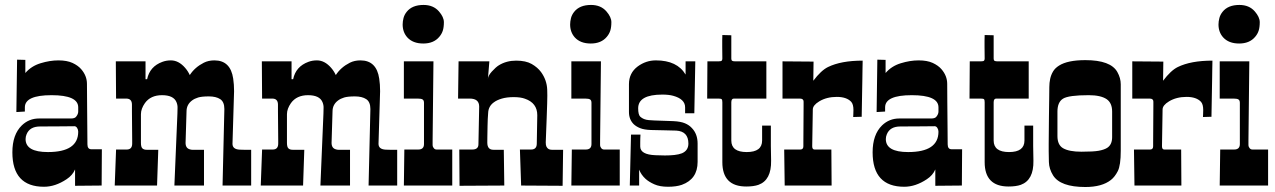

<svg xmlns="http://www.w3.org/2000/svg" viewBox="-20 -747 5133 773"><path d="M294.9 -314.9Q294.9 -363.8 187.5 -363.8Q80.1 -363.8 80.1 -314.9V-297.9L45.9 -295.9L48.8 -506.8L82 -505.9V-453.1Q106 -481 143.3 -492.4Q180.7 -503.9 215.1 -503.9Q249.5 -503.9 271.7 -493.7Q293.9 -483.4 306.6 -468.8Q330.1 -441.9 330.1 -409.2L330.6 -337.4L331.5 -228L332 -166Q332 -146 348.1 -146H390.1L389.2 0L282.2 1V-64.9Q272 -41 248 -25.4Q202.6 4.9 157.2 4.9Q29.8 4.9 29.8 -133.8Q29.8 -205.1 67.9 -242.2Q96.7 -270 137.2 -270H266.1Q281.2 -270 286.6 -277.3Q294.9 -287.6 294.9 -297.9ZM172.9 -134.8Q294.9 -134.8 294.9 -216.8Q294.9 -225.1 290.5 -231.9Q286.1 -238.8 279.8 -238.8L230.5 -238.3L141.1 -237.8Q99.6 -237.8 86.9 -206.1Q83 -196.8 83 -187Q83 -134.8 172.9 -134.8Z M511.2 -325.7Q511.2 -350.1 488.3 -350.1H447.3L446.3 -500H565.9V-428.2H572.3Q583 -479.5 633.8 -498Q649.4 -503.9 668 -503.9Q699.2 -503.9 725.1 -474.1Q736.3 -461.4 744.1 -444.8Q764.2 -476.1 800.8 -494.6Q819.3 -503.9 843.3 -503.9Q908.2 -503.9 918.9 -430.2Q922.4 -407.2 922.4 -379.9L916 -168Q916 -146 944.8 -144.5Q953.1 -144 961.9 -144H991.2V0H876L883.3 -308.1Q883.3 -336.9 866.5 -347.9Q849.6 -358.9 821 -358.9Q792.5 -358.9 777.8 -354.5Q763.2 -350.1 752.9 -342.3Q731 -325.7 731 -298.8L727.1 -171.9Q727.1 -149.9 745.1 -145.5Q750 -144 753.9 -144H801.3V0H682.1Q694.3 -278.8 694.3 -290Q694.3 -301.3 694.8 -312.7Q695.3 -324.2 690.4 -335.9Q678.7 -363.8 632.3 -363.8Q586.4 -363.8 563.5 -332Q547.4 -309.1 547.4 -287.1V-171.9Q547.4 -155.3 553.2 -149.7Q559.1 -144 570.3 -144H617.2L612.3 0H441.9L447.3 -145H490.2Q512.2 -145 512.2 -168.9V-181.6L511.2 -297.9Z M1099.1 -325.7Q1099.1 -350.1 1076.2 -350.1H1035.2L1034.2 -500H1153.8V-428.2H1160.2Q1170.9 -479.5 1221.7 -498Q1237.3 -503.9 1255.9 -503.9Q1287.1 -503.9 1313 -474.1Q1324.2 -461.4 1332 -444.8Q1352.1 -476.1 1388.7 -494.6Q1407.2 -503.9 1431.2 -503.9Q1496.1 -503.9 1506.8 -430.2Q1510.3 -407.2 1510.3 -379.9L1503.9 -168Q1503.9 -146 1532.7 -144.5Q1541 -144 1549.8 -144H1579.1V0H1463.9L1471.2 -308.1Q1471.2 -336.9 1454.3 -347.9Q1437.5 -358.9 1408.9 -358.9Q1380.4 -358.9 1365.7 -354.5Q1351.1 -350.1 1340.8 -342.3Q1318.8 -325.7 1318.8 -298.8L1314.9 -171.9Q1314.9 -149.9 1333 -145.5Q1337.9 -144 1341.8 -144H1389.2V0H1270Q1282.2 -278.8 1282.2 -290Q1282.2 -301.3 1282.7 -312.7Q1283.2 -324.2 1278.3 -335.9Q1266.6 -363.8 1220.2 -363.8Q1174.3 -363.8 1151.4 -332Q1135.3 -309.1 1135.3 -287.1V-171.9Q1135.3 -155.3 1141.1 -149.7Q1147 -144 1158.2 -144H1205.1L1200.2 0H1029.8L1035.2 -145H1078.1Q1100.1 -145 1100.1 -168.9V-181.6L1099.1 -297.9Z M1664.1 -145Q1687 -145 1687 -167V-333Q1687 -342.8 1681.6 -346.4Q1676.3 -350.1 1662.1 -350.1H1606V-500H1725.1Q1721.7 -194.3 1721.7 -180.7V-162.1Q1721.7 -156.7 1726.1 -150.9Q1730.5 -145 1737.8 -145H1800.8V0H1606L1607.9 -145ZM1601.1 -648.4Q1601.1 -660.6 1604.5 -674.1Q1607.9 -687.5 1617.2 -699.2Q1639.2 -727.1 1685.1 -727.1Q1724.6 -727.1 1747.1 -701.2Q1767.1 -678.2 1767.1 -657.7Q1767.1 -637.2 1762.7 -623.5Q1758.3 -609.9 1748.5 -598.6Q1726.1 -571.8 1684.1 -571.8Q1642.1 -571.8 1619.6 -596.7Q1601.1 -617.7 1601.1 -648.4Z M1909.2 -317.9Q1909.2 -350.1 1871.1 -350.1H1824.2L1826.2 -500H1950.2L1944.3 -428.2Q1944.3 -441.4 1960.2 -459Q1976.1 -476.6 1988.8 -484.4Q2019 -502.9 2058.1 -502.9Q2097.2 -502.9 2120.8 -489.3Q2144.5 -475.6 2158.2 -457Q2181.6 -424.8 2183.1 -386.2Q2184.1 -365.7 2182.9 -329.6Q2181.6 -293.5 2180.9 -270Q2180.2 -246.6 2179.2 -226.1Q2177.2 -185.1 2177.2 -173.6Q2177.2 -162.1 2179.9 -157Q2182.6 -151.9 2186 -148.9Q2192.4 -144 2202.1 -144H2247.1L2245.1 1L2078.1 0L2073.2 -145H2118.2Q2141.1 -145 2141.1 -168.9L2143.1 -283.2Q2143.1 -332.5 2093.3 -349.6Q2076.2 -356 2048.3 -356Q2020.5 -356 2000.5 -350.1Q1980.5 -344.2 1968.3 -335Q1946.3 -319.3 1945.3 -292Q1943.4 -269.5 1942.9 -240.5Q1942.4 -211.4 1942.1 -195.8Q1941.9 -180.2 1941.9 -172.9Q1941.9 -144 1966.3 -144H2008.3L2010.3 0L1830.1 1L1829.1 -145H1881.3Q1906.2 -145 1906.2 -166Z M2338.4 -145Q2361.3 -145 2361.3 -167V-333Q2361.3 -342.8 2356 -346.4Q2350.6 -350.1 2336.4 -350.1H2280.3V-500H2399.4Q2396 -194.3 2396 -180.7V-162.1Q2396 -156.7 2400.4 -150.9Q2404.8 -145 2412.1 -145H2475.1V0H2280.3L2282.2 -145ZM2275.4 -648.4Q2275.4 -660.6 2278.8 -674.1Q2282.2 -687.5 2291.5 -699.2Q2313.5 -727.1 2359.4 -727.1Q2398.9 -727.1 2421.4 -701.2Q2441.4 -678.2 2441.4 -657.7Q2441.4 -637.2 2437 -623.5Q2432.6 -609.9 2422.9 -598.6Q2400.4 -571.8 2358.4 -571.8Q2316.4 -571.8 2293.9 -596.7Q2275.4 -617.7 2275.4 -648.4Z M2646.5 -366.2Q2549.3 -366.2 2549.3 -311Q2549.3 -285.2 2557.6 -277.3Q2570.8 -265.1 2592.3 -263.4Q2613.8 -261.7 2637.7 -261.2Q2661.6 -260.7 2691.2 -259.3Q2720.7 -257.8 2737.5 -250.7Q2754.4 -243.7 2765.6 -231.4Q2788.6 -207.5 2788.6 -168.9V-95.2Q2788.6 -25.9 2725.1 -2.9Q2702.6 4.9 2669.4 4.9Q2636.2 4.9 2614 -5.1Q2591.8 -15.1 2578.6 -27.3Q2561.5 -43 2553.2 -64V0H2515.6L2520.5 -205.1H2558.6Q2558.1 -198.2 2557.9 -190.9Q2557.6 -183.6 2557.6 -174.8V-157.2Q2557.6 -124.5 2619.1 -122.1Q2636.7 -121.1 2657 -121.1Q2677.2 -121.1 2695.1 -123Q2712.9 -125 2725.6 -129.9Q2751.5 -141.1 2751.5 -168.9Q2751.5 -218.3 2702.6 -221.2Q2681.2 -222.2 2654.5 -222.4Q2627.9 -222.7 2600.6 -223.6Q2573.2 -224.6 2557.4 -231Q2541.5 -237.3 2531.2 -247.1Q2512.2 -266.1 2512.2 -295.9V-408.2Q2512.2 -453.1 2547.4 -479.5Q2580.6 -503.9 2620.6 -503.9Q2706.5 -503.9 2740.2 -446.8V-500H2779.3L2775.4 -291H2738.3V-314.9Q2738.3 -348.1 2690.4 -361.3Q2672.9 -366.2 2646.5 -366.2Z M2888.2 -511.2 2887.7 -559.6V-585Q2887.7 -597.7 2888.2 -606L2924.3 -605V-511.2Q2924.3 -504.4 2927.7 -502.2Q2931.2 -500 2940.4 -500H3065.4V-350.1H2934.6Q2924.3 -350.1 2924.3 -335V-181.2Q2924.3 -134.8 2986.3 -134.8Q3048.3 -134.8 3048.3 -181.2V-241.2H3083.5V-159.2L3084.5 -100.1Q3085.9 -22 3033.7 -2.9Q3014.2 3.9 2984.4 3.9Q2888.2 3.9 2888.2 -94.2V-335Q2888.2 -344.7 2885.5 -347.4Q2882.8 -350.1 2872.6 -350.1H2827.1L2828.1 -500H2872.6Q2883.8 -500 2886 -503.2Q2888.2 -506.3 2888.2 -511.2Z M3215.3 -337.9Q3215.3 -350.1 3200.2 -350.1H3130.4V-500L3255.4 -499L3254.4 -421.9Q3285.6 -463.4 3313.5 -477.1Q3366.2 -502.9 3453.1 -502.9Q3453.1 -501.5 3452.9 -491.2Q3452.6 -481 3452.4 -464.8Q3452.1 -448.7 3451.9 -428.5Q3451.7 -408.2 3450.9 -373.3Q3450.2 -338.4 3449.2 -276.9L3415 -275.9Q3415 -281.2 3415.5 -286.6L3416 -304.2Q3416 -326.7 3407.2 -336.9Q3388.7 -356.9 3349.1 -356.9Q3308.1 -356.9 3278.3 -338.9Q3252.4 -323.2 3252.4 -306.2L3250 -158.2Q3250 -145 3259.3 -145H3327.1L3328.1 0H3139.2L3137.2 -145H3202.1Q3214.4 -145 3214.4 -158.2V-174.3L3215.3 -322.8Z M3758.3 -314.9Q3758.3 -363.8 3650.9 -363.8Q3543.5 -363.8 3543.5 -314.9V-297.9L3509.3 -295.9L3512.2 -506.8L3545.4 -505.9V-453.1Q3569.3 -481 3606.7 -492.4Q3644 -503.9 3678.5 -503.9Q3712.9 -503.9 3735.1 -493.7Q3757.3 -483.4 3770 -468.8Q3793.5 -441.9 3793.5 -409.2L3793.9 -337.4L3794.9 -228L3795.4 -166Q3795.4 -146 3811.5 -146H3853.5L3852.5 0L3745.6 1V-64.9Q3735.4 -41 3711.4 -25.4Q3666 4.9 3620.6 4.9Q3493.2 4.9 3493.2 -133.8Q3493.2 -205.1 3531.2 -242.2Q3560.1 -270 3600.6 -270H3729.5Q3744.6 -270 3750 -277.3Q3758.3 -287.6 3758.3 -297.9ZM3636.2 -134.8Q3758.3 -134.8 3758.3 -216.8Q3758.3 -225.1 3753.9 -231.9Q3749.5 -238.8 3743.2 -238.8L3693.8 -238.3L3604.5 -237.8Q3563 -237.8 3550.3 -206.1Q3546.4 -196.8 3546.4 -187Q3546.4 -134.8 3636.2 -134.8Z M3944.3 -511.2 3943.8 -559.6V-585Q3943.8 -597.7 3944.3 -606L3980.5 -605V-511.2Q3980.5 -504.4 3983.9 -502.2Q3987.3 -500 3996.6 -500H4121.6V-350.1H3990.7Q3980.5 -350.1 3980.5 -335V-181.2Q3980.5 -134.8 4042.5 -134.8Q4104.5 -134.8 4104.5 -181.2V-241.2H4139.6V-159.2L4140.6 -100.1Q4142.1 -22 4089.8 -2.9Q4070.3 3.9 4040.5 3.9Q3944.3 3.9 3944.3 -94.2V-335Q3944.3 -344.7 3941.7 -347.4Q3939 -350.1 3928.7 -350.1H3883.3L3884.3 -500H3928.7Q3939.9 -500 3942.1 -503.2Q3944.3 -506.3 3944.3 -511.2Z M4202.1 -168.9 4203.1 -277.3Q4203.6 -318.8 4204.1 -349.4Q4204.6 -379.9 4204.6 -396.7Q4204.6 -413.6 4208 -429.4Q4211.4 -445.3 4219.5 -459Q4227.5 -472.7 4243.7 -482.9Q4278.3 -504.9 4349.6 -504.9Q4451.7 -504.9 4478.5 -457Q4492.2 -432.6 4492.2 -407.7V-140.1Q4492.2 -81.1 4480.2 -57.9Q4468.3 -34.7 4452.6 -22.5Q4416.5 5.9 4349.6 5.9Q4249 5.9 4219.7 -41Q4203.6 -66.9 4202.9 -94.7Q4202.1 -122.6 4202.1 -137.7ZM4237.3 -297.9V-199.2Q4237.3 -163.6 4259.8 -150.4Q4284.2 -136.2 4333.5 -136.2Q4382.8 -136.2 4403.8 -140.1Q4424.8 -144 4437 -151.4Q4457.5 -164.1 4457.5 -194.8V-297.9Q4457.5 -332.5 4435.5 -347.7Q4411.6 -363.8 4363.3 -363.8Q4282.7 -363.8 4260 -349.9Q4237.3 -335.9 4237.3 -297.9Z M4623.5 -337.9Q4623.5 -350.1 4608.4 -350.1H4538.6V-500L4663.6 -499L4662.6 -421.9Q4693.8 -463.4 4721.7 -477.1Q4774.4 -502.9 4861.3 -502.9Q4861.3 -501.5 4861.1 -491.2Q4860.8 -481 4860.6 -464.8Q4860.4 -448.7 4860.1 -428.5Q4859.9 -408.2 4859.1 -373.3Q4858.4 -338.4 4857.4 -276.9L4823.2 -275.9Q4823.2 -281.2 4823.7 -286.6L4824.2 -304.2Q4824.2 -326.7 4815.4 -336.9Q4796.9 -356.9 4757.3 -356.9Q4716.3 -356.9 4686.5 -338.9Q4660.6 -323.2 4660.6 -306.2L4658.2 -158.2Q4658.2 -145 4667.5 -145H4735.4L4736.3 0H4547.4L4545.4 -145H4610.4Q4622.6 -145 4622.6 -158.2V-174.3L4623.5 -322.8Z M4948.7 -145Q4971.7 -145 4971.7 -167V-333Q4971.7 -342.8 4966.3 -346.4Q4960.9 -350.1 4946.8 -350.1H4890.6V-500H5009.8Q5006.3 -194.3 5006.3 -180.7V-162.1Q5006.3 -156.7 5010.7 -150.9Q5015.1 -145 5022.5 -145H5085.4V0H4890.6L4892.6 -145ZM4885.7 -648.4Q4885.7 -660.6 4889.2 -674.1Q4892.6 -687.5 4901.9 -699.2Q4923.8 -727.1 4969.7 -727.1Q5009.3 -727.1 5031.7 -701.2Q5051.8 -678.2 5051.8 -657.7Q5051.8 -637.2 5047.4 -623.5Q5043 -609.9 5033.2 -598.6Q5010.7 -571.8 4968.8 -571.8Q4926.8 -571.8 4904.3 -596.7Q4885.7 -617.7 4885.7 -648.4Z"/></svg>

Font: Smokum
Style: Regular
Weight: 400
Designer: Astigmatic (AOETI)
Foundry: Astigmatic (AOETI)
Version: Version 1.001